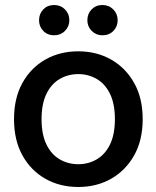

<svg xmlns="http://www.w3.org/2000/svg" viewBox="-20 -735 625 767"><path d="M293 12Q219 12 161 -21Q103 -54 69.5 -114.5Q36 -175 36 -259Q36 -343 69.5 -403.5Q103 -464 161 -497Q219 -530 293 -530Q366 -530 424 -497Q482 -464 516 -403.5Q550 -343 550 -259Q550 -175 516 -114.5Q482 -54 424 -21Q366 12 293 12ZM293 -79Q333 -79 366.5 -98.5Q400 -118 419.5 -158Q439 -198 439 -259Q439 -320 419.5 -360Q400 -400 366.5 -419.5Q333 -439 293 -439Q252 -439 218.5 -419.5Q185 -400 165.5 -360Q146 -320 146 -259Q146 -198 165.5 -158Q185 -118 218.5 -98.5Q252 -79 293 -79ZM196 -594Q170 -594 153 -611.5Q136 -629 136 -654Q136 -680 153 -697.5Q170 -715 196 -715Q222 -715 239.5 -697.5Q257 -680 257 -654Q257 -629 239.5 -611.5Q222 -594 196 -594ZM389 -594Q364 -594 346.5 -611.5Q329 -629 329 -654Q329 -680 346 -697.5Q363 -715 389 -715Q415 -715 432.5 -697.5Q450 -680 450 -654Q450 -629 433 -611.5Q416 -594 389 -594Z"/></svg>

Font: TikTok Sans 24pt Medium
Style: Regular
Weight: 500
Version: Version 4.000